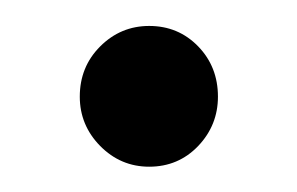

<svg xmlns="http://www.w3.org/2000/svg" viewBox="-20 -122 229 148"><path d="M95 6.5Q73 6.5 57.2 -9.5Q41.5 -25.5 41.5 -47.5Q41.5 -70.5 57.2 -86.2Q73 -102 95 -102Q117.5 -102 132.8 -86.2Q148 -70.5 148 -47.5Q148 -25.5 132.8 -9.5Q117.5 6.5 95 6.5Z"/></svg>

Font: Fraunces 72pt S100 Light
Style: Regular
Weight: 300
Version: Version 1.000; ttfautohint (v1.8.3)